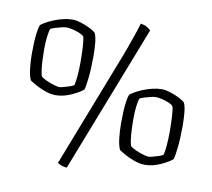

<svg xmlns="http://www.w3.org/2000/svg" viewBox="-89 -854 1159 1049"><g transform="rotate(10 490.5 -329.5)"><path d="M219 -286Q191 -286 161 -296.5Q131 -307 107.5 -320Q84 -333 71 -342Q60 -366 55.5 -405.5Q51 -445 51 -488Q51 -521 52.5 -552.5Q54 -584 58 -609.5Q62 -635 67 -648Q75 -655 93 -665.5Q111 -676 135.5 -686Q160 -696 186.5 -702.5Q213 -709 240 -709Q259 -709 286 -700.5Q313 -692 336.5 -680Q360 -668 369 -659Q378 -641 381.5 -607Q385 -573 385 -530Q385 -502 383.5 -467Q382 -432 378 -399.5Q374 -367 369 -345Q361 -337 344.5 -327Q328 -317 307.5 -307.5Q287 -298 264 -292Q241 -286 219 -286ZM229 -333Q236 -333 251.5 -337Q267 -341 284 -346.5Q301 -352 310 -358Q315 -377 318 -413.5Q321 -450 321 -488Q321 -534 318.5 -574.5Q316 -615 311 -628Q303 -637 284.5 -644.5Q266 -652 246 -656.5Q226 -661 213 -661Q203 -661 186.5 -657Q170 -653 153.5 -648Q137 -643 127 -638Q121 -625 117 -593.5Q113 -562 113 -522Q113 -492 114.5 -461Q116 -430 119.5 -406.5Q123 -383 126 -375Q135 -365 157.5 -355Q180 -345 201 -339Q222 -333 229 -333ZM347 93Q334 93 319.5 88Q305 83 295 76L524 -513Q546 -568 563 -615.5Q580 -663 592 -698.5Q604 -734 609 -752Q629 -749 644 -740.5Q659 -732 665 -723ZM765 4Q737 4 707 -6.5Q677 -17 653.5 -30Q630 -43 617 -52Q606 -76 601.5 -115.5Q597 -155 597 -198Q597 -231 598.5 -262.5Q600 -294 604 -319.5Q608 -345 613 -358Q621 -365 639 -375.5Q657 -386 681.5 -396Q706 -406 732.5 -412.5Q759 -419 786 -419Q805 -419 832 -410.5Q859 -402 882.5 -390Q906 -378 915 -369Q924 -351 927.5 -317Q931 -283 931 -240Q931 -212 929.5 -177Q928 -142 924 -109.5Q920 -77 915 -55Q907 -47 890.5 -37Q874 -27 853.5 -17.5Q833 -8 810 -2Q787 4 765 4ZM775 -43Q782 -43 797.5 -47Q813 -51 830 -56.5Q847 -62 856 -68Q861 -87 864 -123.5Q867 -160 867 -198Q867 -244 864.5 -284.5Q862 -325 857 -338Q849 -347 830.5 -354.5Q812 -362 792 -366.5Q772 -371 759 -371Q749 -371 732.5 -367Q716 -363 699.5 -358Q683 -353 673 -348Q667 -335 663 -303.5Q659 -272 659 -232Q659 -202 660.5 -171Q662 -140 665.5 -116.5Q669 -93 672 -85Q681 -75 703.5 -65Q726 -55 747 -49Q768 -43 775 -43Z"/></g></svg>

Font: Texturina 12pt ExtraLight
Style: Regular
Weight: 250
Designer: Guillermo Torres Carreño
Foundry: Omnibus-Type
Version: Version 1.002